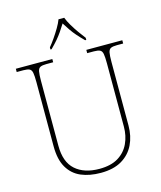

<svg xmlns="http://www.w3.org/2000/svg" viewBox="-135 -1027 948 1134"><g transform="rotate(-15 339.5 -460.5)"><path d="M340 10Q271 10 219.5 -12Q168 -34 139 -83.5Q110 -133 110 -214V-606Q110 -645 106.5 -663.5Q103 -682 91 -688Q79 -694 54 -694H13V-714H236V-694H194Q169 -694 157 -688Q145 -682 141.5 -663.5Q138 -645 138 -606V-210Q138 -110 191.5 -62.5Q245 -15 338 -15Q409 -15 453.5 -42.5Q498 -70 519.5 -116.5Q541 -163 541 -219V-606Q541 -645 537.5 -663.5Q534 -682 522 -688Q510 -694 485 -694H444V-714H664V-694H625Q600 -694 588 -688Q576 -682 572.5 -663.5Q569 -645 569 -606V-218Q569 -153 544 -101.5Q519 -50 468.5 -20Q418 10 340 10ZM240 -784Q256 -803 274 -829Q292 -855 308 -882Q324 -909 332 -931H367Q375 -909 391 -882Q407 -855 425.5 -829Q444 -803 459 -784V-771H452Q427 -796 409.5 -816Q392 -836 378 -856.5Q364 -877 349 -901Q334 -877 320 -856.5Q306 -836 289 -816Q272 -796 247 -771H240Z"/></g></svg>

Font: Noto Serif Tibetan Thin
Style: Regular
Weight: 250
Version: Version 2.103